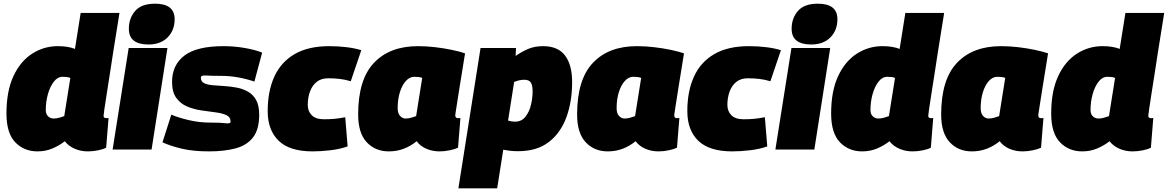

<svg xmlns="http://www.w3.org/2000/svg" viewBox="-20 -810 6326 1040"><path d="M456 10Q417 10 384 -4.5Q351 -19 331 -45Q302 -22 264.5 -6Q227 10 183 10Q110 10 62.5 -39.5Q15 -89 15 -195Q15 -317 53 -398Q91 -479 154.5 -519.5Q218 -560 293 -560Q349 -560 386 -545L417 -740H627Q627 -740 622.5 -710.5Q618 -681 610 -633Q602 -585 593 -526.5Q584 -468 575 -409.5Q566 -351 558 -301Q550 -251 545.5 -219Q541 -187 541 -183Q541 -170 555 -170Q557 -170 561 -170Q565 -170 568 -171L555 -10Q538 -1 510 4.5Q482 10 456 10ZM271 -168Q285 -168 300 -172Q315 -176 328 -181L361 -388Q351 -392 340.5 -393Q330 -394 319 -394Q292 -394 271.5 -367.5Q251 -341 239.5 -300Q228 -259 228 -214Q228 -192 240.5 -180Q253 -168 271 -168Z M820 -790Q926 -790 926 -706Q926 -646 888 -607.5Q850 -569 784 -569Q678 -569 678 -654Q678 -711 712 -750.5Q746 -790 820 -790ZM590 0 677 -550H887L801 0Z M860 -39 908 -189Q945 -173 1002 -159.5Q1059 -146 1117 -146Q1175 -146 1202 -142.5Q1229 -139 1229 -151Q1229 -176 1206 -186.5Q1183 -197 1147 -201.5Q1111 -206 1070.5 -212Q1030 -218 994 -233Q958 -248 935 -279.5Q912 -311 912 -366Q912 -458 979 -509Q1046 -560 1191 -560Q1250 -560 1306.5 -550Q1363 -540 1400 -525L1358 -368Q1318 -382 1271.5 -390.5Q1225 -399 1182 -399Q1122 -399 1095 -401Q1068 -403 1068 -389Q1068 -369 1085 -360Q1102 -351 1130.5 -348.5Q1159 -346 1192.5 -344Q1226 -342 1259.5 -336Q1293 -330 1321.5 -314.5Q1350 -299 1367 -269Q1384 -239 1384 -188Q1384 -108 1350 -65Q1316 -22 1255 -6Q1194 10 1113 10Q1028 10 967.5 -4Q907 -18 860 -39Z M1673 10Q1549 10 1489.5 -47.5Q1430 -105 1430 -208Q1430 -316 1466 -395Q1502 -474 1576 -517Q1650 -560 1764 -560Q1810 -560 1856.5 -554.5Q1903 -549 1937 -538L1880 -370Q1850 -379 1820 -382.5Q1790 -386 1758 -386Q1720 -386 1695.5 -366.5Q1671 -347 1659 -314Q1647 -281 1647 -242Q1647 -207 1669 -185.5Q1691 -164 1734 -164Q1762 -164 1787.5 -166Q1813 -168 1850 -175L1863 -17Q1821 -2 1769 4Q1717 10 1673 10Z M2361 10Q2323 10 2290 -4Q2257 -18 2237 -45Q2205 -19 2167.5 -4.5Q2130 10 2086 10Q2013 10 1966.5 -39.5Q1920 -89 1920 -190Q1920 -379 2005.5 -469.5Q2091 -560 2244 -560Q2289 -560 2336.5 -554.5Q2384 -549 2427 -540Q2470 -531 2499 -521Q2481 -410 2470.5 -344.5Q2460 -279 2455 -246Q2450 -213 2448 -201Q2446 -189 2446 -186Q2446 -170 2460 -170Q2463 -170 2467 -170Q2471 -170 2474 -171L2461 -10Q2445 -2 2416.5 4Q2388 10 2361 10ZM2234 -181 2267 -388Q2257 -392 2246 -393Q2235 -394 2224 -394Q2199 -394 2178.5 -371.5Q2158 -349 2146 -310.5Q2134 -272 2134 -224Q2134 -196 2147 -182Q2160 -168 2177 -168Q2191 -168 2206 -172Q2221 -176 2234 -181Z M2463 210 2583 -550H2775L2773 -507Q2806 -530 2841 -545Q2876 -560 2922 -560Q3002 -560 3040.5 -509.5Q3079 -459 3079 -365Q3079 -260 3048 -175Q3017 -90 2952.5 -40.5Q2888 9 2787 9Q2762 9 2741 6.5Q2720 4 2706 1L2673 210ZM2770 -151Q2805 -151 2826 -177.5Q2847 -204 2856 -242Q2865 -280 2865 -314Q2865 -349 2855 -363.5Q2845 -378 2820 -378Q2805 -378 2790.5 -374.5Q2776 -371 2765 -366L2732 -157Q2750 -151 2770 -151Z M3547 10Q3509 10 3476 -4Q3443 -18 3423 -45Q3391 -19 3353.5 -4.5Q3316 10 3272 10Q3199 10 3152.5 -39.5Q3106 -89 3106 -190Q3106 -379 3191.5 -469.5Q3277 -560 3430 -560Q3475 -560 3522.5 -554.5Q3570 -549 3613 -540Q3656 -531 3685 -521Q3667 -410 3656.5 -344.5Q3646 -279 3641 -246Q3636 -213 3634 -201Q3632 -189 3632 -186Q3632 -170 3646 -170Q3649 -170 3653 -170Q3657 -170 3660 -171L3647 -10Q3631 -2 3602.5 4Q3574 10 3547 10ZM3420 -181 3453 -388Q3443 -392 3432 -393Q3421 -394 3410 -394Q3385 -394 3364.5 -371.5Q3344 -349 3332 -310.5Q3320 -272 3320 -224Q3320 -196 3333 -182Q3346 -168 3363 -168Q3377 -168 3392 -172Q3407 -176 3420 -181Z M3946 10Q3822 10 3762.5 -47.5Q3703 -105 3703 -208Q3703 -316 3739 -395Q3775 -474 3849 -517Q3923 -560 4037 -560Q4083 -560 4129.5 -554.5Q4176 -549 4210 -538L4153 -370Q4123 -379 4093 -382.5Q4063 -386 4031 -386Q3993 -386 3968.5 -366.5Q3944 -347 3932 -314Q3920 -281 3920 -242Q3920 -207 3942 -185.5Q3964 -164 4007 -164Q4035 -164 4060.5 -166Q4086 -168 4123 -175L4136 -17Q4094 -2 4042 4Q3990 10 3946 10Z M4410 -790Q4516 -790 4516 -706Q4516 -646 4478 -607.5Q4440 -569 4374 -569Q4268 -569 4268 -654Q4268 -711 4302 -750.5Q4336 -790 4410 -790ZM4180 0 4267 -550H4477L4391 0Z M4923 10Q4884 10 4851 -4.5Q4818 -19 4798 -45Q4769 -22 4731.5 -6Q4694 10 4650 10Q4577 10 4529.5 -39.5Q4482 -89 4482 -195Q4482 -317 4520 -398Q4558 -479 4621.5 -519.5Q4685 -560 4760 -560Q4816 -560 4853 -545L4884 -740H5094Q5094 -740 5089.5 -710.5Q5085 -681 5077 -633Q5069 -585 5060 -526.5Q5051 -468 5042 -409.5Q5033 -351 5025 -301Q5017 -251 5012.5 -219Q5008 -187 5008 -183Q5008 -170 5022 -170Q5024 -170 5028 -170Q5032 -170 5035 -171L5022 -10Q5005 -1 4977 4.5Q4949 10 4923 10ZM4738 -168Q4752 -168 4767 -172Q4782 -176 4795 -181L4828 -388Q4818 -392 4807.5 -393Q4797 -394 4786 -394Q4759 -394 4738.5 -367.5Q4718 -341 4706.5 -300Q4695 -259 4695 -214Q4695 -192 4707.5 -180Q4720 -168 4738 -168Z M5519 10Q5481 10 5448 -4Q5415 -18 5395 -45Q5363 -19 5325.5 -4.5Q5288 10 5244 10Q5171 10 5124.5 -39.5Q5078 -89 5078 -190Q5078 -379 5163.5 -469.5Q5249 -560 5402 -560Q5447 -560 5494.5 -554.5Q5542 -549 5585 -540Q5628 -531 5657 -521Q5639 -410 5628.5 -344.5Q5618 -279 5613 -246Q5608 -213 5606 -201Q5604 -189 5604 -186Q5604 -170 5618 -170Q5621 -170 5625 -170Q5629 -170 5632 -171L5619 -10Q5603 -2 5574.5 4Q5546 10 5519 10ZM5392 -181 5425 -388Q5415 -392 5404 -393Q5393 -394 5382 -394Q5357 -394 5336.5 -371.5Q5316 -349 5304 -310.5Q5292 -272 5292 -224Q5292 -196 5305 -182Q5318 -168 5335 -168Q5349 -168 5364 -172Q5379 -176 5392 -181Z M6115 10Q6076 10 6043 -4.5Q6010 -19 5990 -45Q5961 -22 5923.5 -6Q5886 10 5842 10Q5769 10 5721.5 -39.5Q5674 -89 5674 -195Q5674 -317 5712 -398Q5750 -479 5813.5 -519.5Q5877 -560 5952 -560Q6008 -560 6045 -545L6076 -740H6286Q6286 -740 6281.5 -710.5Q6277 -681 6269 -633Q6261 -585 6252 -526.5Q6243 -468 6234 -409.5Q6225 -351 6217 -301Q6209 -251 6204.5 -219Q6200 -187 6200 -183Q6200 -170 6214 -170Q6216 -170 6220 -170Q6224 -170 6227 -171L6214 -10Q6197 -1 6169 4.5Q6141 10 6115 10ZM5930 -168Q5944 -168 5959 -172Q5974 -176 5987 -181L6020 -388Q6010 -392 5999.5 -393Q5989 -394 5978 -394Q5951 -394 5930.5 -367.5Q5910 -341 5898.5 -300Q5887 -259 5887 -214Q5887 -192 5899.5 -180Q5912 -168 5930 -168Z"/></svg>

Font: Georama Black
Style: Italic
Weight: 900
Italic angle: -9°
Designer: Jean-Baptiste Levee
Foundry: Production Type
Version: Version 1.000